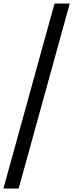

<svg xmlns="http://www.w3.org/2000/svg" viewBox="-42 -928 419 1097"><path d="M-22.4 149 269.6 -908H356.6L64.6 149Z"/></svg>

Font: Wittgenstein
Style: Italic
Weight: 400
Italic angle: -11°
Designer: Jörg Drees
Foundry: Jörg Drees
Version: Version 1.500